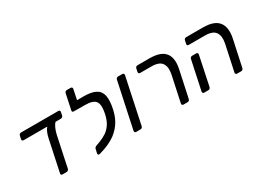

<svg xmlns="http://www.w3.org/2000/svg" viewBox="-41 -1311 2568 1921"><g transform="rotate(-30 1243.0 -350.0)"><path d="M281 0Q271 0 266.5 -6Q262 -12 264 -22L340 -379Q348 -419 361 -448Q374 -477 388 -491H115Q105 -491 100 -497.5Q95 -504 97 -514L105 -548Q110 -571 133 -571H562Q572 -571 577 -564.5Q582 -558 579 -548L572 -514Q570 -504 562 -497.5Q554 -491 544 -491H484Q467 -475 452.5 -443.5Q438 -412 429 -372L355 -22Q353 -12 344.5 -6Q336 0 326 0Z M706 9Q696 12 689.5 7Q683 2 685 -9L695 -55Q699 -73 723 -82L765 -97Q808 -113 845 -137.5Q882 -162 910 -204Q938 -246 952 -314Q972 -411 944 -450Q916 -489 822 -489H792Q790 -489 789 -489L695 -490Q672 -490 677 -512L714 -687Q719 -710 742 -710H784Q794 -710 799 -703.5Q804 -697 802 -687L778 -571H854Q945 -571 993 -544.5Q1041 -518 1052.5 -461Q1064 -404 1044 -311Q1024 -218 978.5 -157Q933 -96 873 -60Q813 -24 751 -5Z M1132 0Q1122 0 1117 -6.5Q1112 -13 1114 -23L1226 -548Q1231 -571 1254 -571H1301Q1311 -571 1316 -564.5Q1321 -558 1319 -548L1208 -23Q1202 0 1179 0Z M1679 0Q1669 0 1664 -6.5Q1659 -13 1661 -23L1725 -322Q1741 -402 1710.5 -446.5Q1680 -491 1591 -491H1461Q1451 -491 1446 -497.5Q1441 -504 1443 -514L1450 -548Q1455 -571 1478 -571H1614Q1744 -571 1793.5 -509.5Q1843 -448 1817 -327L1752 -23Q1747 0 1724 0Z M2298 0Q2288 0 2283 -6.5Q2278 -13 2280 -23L2344 -322Q2360 -402 2329.5 -446.5Q2299 -491 2210 -491H2022Q2012 -491 2007 -497.5Q2002 -504 2005 -514L2012 -548Q2017 -571 2040 -571H2233Q2362 -571 2411.5 -508Q2461 -445 2436 -325L2371 -23Q2366 0 2343 0ZM1918 0Q1908 0 1903 -6.5Q1898 -13 1900 -23L1971 -357Q1976 -380 1999 -380H2044Q2054 -380 2059.5 -373.5Q2065 -367 2062 -357L1992 -23Q1986 0 1964 0Z"/></g></svg>

Font: Lubike
Style: Italic
Weight: 400
Italic angle: -12°
Foundry: Honoka55
Version: Version 1.000;July 22, 2022;FontCreator 14.0.0.2862 64-bit